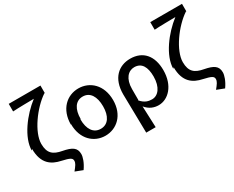

<svg xmlns="http://www.w3.org/2000/svg" viewBox="-135 -1347 2615 2144"><g transform="rotate(-30 1172.5 -274.5)"><path d="M55 -237C55 -45 157 17 272 41C374 64 398 78 398 112C398 144 379 168 339 218L435 255C483 187 503 123 503 86C503 4 452 -27 337 -49C229 -69 172 -111 172 -235C172 -384 334 -607 484 -707H490V-804H81V-706C156 -711 291 -712 352 -713C199 -596 43 -391 43 -224Z M570 -260C570 -66 694 45 841 45C987 45 1112 -65 1112 -258C1112 -454 986 -565 839 -565C691 -565 566 -453 566 -256ZM692 -256C692 -381 742 -462 836 -462C930 -462 980 -380 980 -254C980 -129 929 -48 834 -48C739 -48 688 -128 688 -252Z M1250 242H1372C1369 145 1365 68 1361 -32C1410 27 1468 47 1526 47C1648 47 1765 -67 1765 -267C1765 -451 1671 -563 1506 -563C1358 -563 1241 -464 1241 -257ZM1356 -120V-259C1356 -390 1420 -458 1498 -458C1594 -458 1635 -382 1635 -260C1635 -123 1572 -47 1494 -47C1448 -47 1401 -58 1352 -115Z M1880 -237C1880 -45 1982 17 2097 41C2199 64 2223 78 2223 112C2223 144 2204 168 2164 218L2260 255C2308 187 2328 123 2328 86C2328 4 2277 -27 2162 -49C2054 -69 1997 -111 1997 -235C1997 -384 2159 -607 2309 -707H2315V-804H1906V-706C1981 -711 2116 -712 2177 -713C2024 -596 1868 -391 1868 -224Z"/></g></svg>

Font: GenEiGothic-pro-SemiBold
Style: Regular
Weight: 500
Designer: Ryoko NISHIZUKA (kana & ideographs); Paul D. Hunt (Latin, Greek & Cyrillic); Wenlong ZHANG (bopomofo); Sandoll Communica
Foundry: Adobe Systems Incorporated; o_tamon
Version: Version 1.000.140830